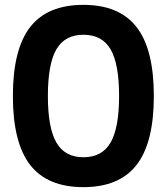

<svg xmlns="http://www.w3.org/2000/svg" viewBox="-20 -760 687 790"><path d="M323 10Q175 10 104 -81.5Q33 -173 33 -365Q33 -557 104 -648.5Q175 -740 323 -740Q471 -740 542 -648.5Q613 -557 613 -365Q613 -173 542 -81.5Q471 10 323 10ZM323 -113Q400 -113 435 -173.5Q470 -234 470 -365Q470 -497 435 -557Q400 -617 323 -617Q247 -617 212 -557Q177 -497 177 -365Q177 -234 212 -173.5Q247 -113 323 -113Z"/></svg>

Font: M PLUS 2 Thin
Style: Bold
Weight: 700
Version: Version 1.001